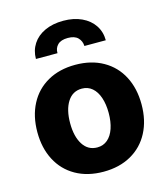

<svg xmlns="http://www.w3.org/2000/svg" viewBox="-114 -852 826 949"><g transform="rotate(-15 299.0 -377.0)"><path d="M32.2 -263.7Q32.2 -345.2 64.5 -407Q96.7 -468.8 157 -502.9Q217.3 -537.1 298.8 -537.1Q380.4 -537.1 440.7 -502.9Q501 -468.8 533.2 -407Q565.4 -345.2 565.4 -263.7Q565.4 -182.1 533.2 -120.4Q501 -58.6 440.7 -24.4Q380.4 9.8 298.8 9.8Q217.3 9.8 157 -24.4Q96.7 -58.6 64.5 -120.4Q32.2 -182.1 32.2 -263.7ZM397.5 -264.6Q397.5 -309.1 386 -343.3Q374.5 -377.4 352.5 -396.2Q330.6 -415 299.8 -415Q252.4 -415 226.3 -374Q200.2 -333 200.2 -264.6Q200.2 -196.3 226.3 -155.3Q252.4 -114.3 299.8 -114.3Q330.6 -114.3 352.5 -133.1Q374.5 -151.9 386 -186Q397.5 -220.2 397.5 -264.6ZM297.9 -762.7Q351.1 -762.7 391.6 -743.9Q432.1 -725.1 454.3 -691.7Q476.6 -658.2 476.6 -615.2H367.2Q366.2 -640.6 349.4 -657.7Q332.5 -674.8 297.9 -674.8Q262.2 -674.8 245.4 -657.7Q228.5 -640.6 229.5 -615.2H119.1Q119.1 -658.2 140.9 -691.7Q162.6 -725.1 203.1 -743.9Q243.7 -762.7 297.9 -762.7Z"/></g></svg>

Font: Pretendard Std ExtraBold
Style: Regular
Weight: 800
Designer: Base glyphs from Inter by Rasmus Andersson; Hangeul glyphs from Noto Sans CJK(Source Han Sans) by Jang Soo-young and Kan
Foundry: Kil Hyung-jin
Version: Version 1.309